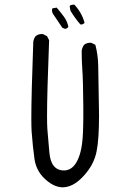

<svg xmlns="http://www.w3.org/2000/svg" viewBox="-20 -801 540 817"><path d="M113.3 -298.3Q113.3 -257.8 114.7 -239.3Q119.6 -175.3 126.5 -126.5Q132.8 -77.1 168 -42.7Q203.1 -8.3 238.8 -4.4Q242.2 -3.9 245.6 -3.9Q290.5 -3.9 333 -49.3Q379.9 -98.6 391.1 -157.2Q401.4 -207.5 401.4 -310.1Q401.4 -327.1 400.9 -345.7L397.9 -522.5Q397 -567.9 385.7 -610.4L369.1 -618.7Q366.7 -619.1 364.3 -619.1Q348.6 -619.1 337.9 -610.4Q329.6 -599.6 327.6 -584.5Q327.6 -543.9 329.8 -513.2Q332 -482.4 333 -443.8Q334.5 -381.3 334.5 -347.4Q334.5 -313.5 334.5 -299.6Q334.5 -285.6 334 -268.1Q333.5 -250.5 333 -235.8Q331.5 -205.6 328.9 -187.5Q326.2 -169.4 322.8 -155.3Q315.4 -126.5 303.2 -106.9Q283.2 -75.7 252 -75.7Q224.6 -75.7 208.7 -95.2Q192.9 -114.7 189.9 -154.3Q187 -193.8 181.6 -250.5Q180.2 -267.6 180.2 -308.1Q180.2 -403.8 189 -629.9L180.2 -647L163.1 -655.8Q160.2 -656.2 155.8 -656.2Q151.4 -656.2 144.8 -654.3Q138.2 -652.3 131.8 -647.5Q123.5 -636.7 121.6 -622.6Q113.3 -396.5 113.3 -298.3ZM201.2 -757.3Q201.2 -749 205.1 -742.7L245.1 -683.1L256.8 -678.2Q264.6 -678.7 271 -686.5Q266.6 -710 252 -730Q237.3 -750 221.2 -768.6L203.6 -765.6L201.7 -762.2Q201.2 -759.3 201.2 -757.3ZM325.7 -696.8Q334 -696.8 339.8 -704.1Q328.6 -746.1 296.9 -780.8Q294.4 -781.2 292.5 -781.2Q284.7 -781.2 278.3 -777.8L276.4 -774.4L279.8 -755.4Q300.3 -721.7 321.8 -697.3Q323.7 -696.8 325.7 -696.8Z"/></svg>

Font: Bakudai
Style: Light
Weight: 300
Version: Version 1.48